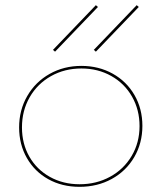

<svg xmlns="http://www.w3.org/2000/svg" viewBox="-20 -718 625 743"><path d="M185 -525 351 -698 359 -691 193 -518ZM343 -525 509 -698 517 -691 351 -518ZM54 -225Q54 -292 85.5 -346.5Q117 -401 172 -432Q227 -463 295 -463Q362 -463 416 -433Q470 -403 500.5 -350Q531 -297 531 -231Q531 -164 499.5 -110Q468 -56 412.5 -25.5Q357 5 288 5Q220 5 167 -24.5Q114 -54 84 -106.5Q54 -159 54 -225ZM520 -230Q520 -293 491 -344Q462 -395 410.5 -424Q359 -453 295 -453Q230 -453 177.5 -423.5Q125 -394 95 -342Q65 -290 65 -225Q65 -162 93.5 -112Q122 -62 173 -33.5Q224 -5 288 -5Q353 -5 406 -34Q459 -63 489.5 -114.5Q520 -166 520 -230Z"/></svg>

Font: Ysabeau SC Hairline
Style: Regular
Weight: 100
Designer: Christian Thalmann (Catharsis Fonts)
Version: Version 0.003